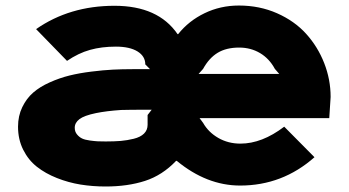

<svg xmlns="http://www.w3.org/2000/svg" viewBox="-20 -660 1255 691"><path d="M511.2 -246.1 525.9 -265.1H504.9Q449.2 -265.1 416 -264.2Q363.3 -260.7 325.2 -252.9Q282.7 -244.1 265.9 -231.2Q249 -218.3 249 -200.2Q249 -186 257.1 -176.3Q265.1 -166.5 275.4 -161.6Q285.6 -156.7 303.5 -154.3Q321.3 -151.9 332.3 -151.4Q343.3 -150.9 360.8 -150.9Q391.6 -150.9 414.6 -152.8Q437.5 -154.8 461.4 -160.6Q485.4 -166.5 498.3 -179.2Q511.2 -191.9 511.2 -210.9ZM694.8 -394H984.9L969.2 -412.1Q949.2 -449.2 915.8 -469Q882.3 -488.8 840.8 -488.8Q794.4 -488.8 763.4 -470Q732.4 -451.2 710.9 -412.1ZM1169.9 -311Q1169.9 -302.7 1165 -234.9H698.2L710.9 -217.8Q730 -184.1 765.6 -163.6Q801.3 -143.1 845.2 -143.1Q922.9 -143.1 1002.9 -204.1L1111.8 -94.2Q996.6 7.8 844.2 7.8Q724.1 7.8 616.2 -81.1H613.8Q564.5 -29.3 502 -9Q439.5 11.2 359.9 11.2Q313.5 11.2 269.8 4.2Q226.1 -2.9 184.8 -19.3Q143.6 -35.6 112.8 -59.8Q82 -84 63.5 -121.1Q44.9 -158.2 44.9 -204.1Q44.9 -242.7 60.1 -274.2Q75.2 -305.7 99.4 -326.7Q123.5 -347.7 158.9 -363.5Q194.3 -379.4 230 -388.2Q265.6 -397 308.8 -402.3Q352.1 -407.7 386 -409.4Q419.9 -411.1 458 -411.1H520L502.9 -428.2Q502.9 -457.5 474.9 -474.9Q446.8 -492.2 397 -492.2Q345.7 -492.2 304 -480.5Q262.2 -468.8 221.2 -440.9L109.9 -555.2Q230.5 -639.2 392.1 -639.2Q549.3 -639.2 619.1 -537.1H621.1Q659.2 -585 716.3 -612.5Q773.4 -640.1 839.8 -640.1Q914.1 -640.1 977.1 -612.3Q1040 -584.5 1081.8 -538.3Q1123.5 -492.2 1146.7 -433.1Q1169.9 -374 1169.9 -311Z"/></svg>

Font: Sinkin Sans 800 Black
Style: Regular
Weight: 900
Designer: Keith Bates
Foundry: K-Type
Version: Sinkin Sans (version 1.0)  by Keith Bates   •   © 2014   www